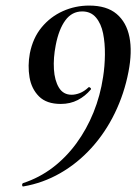

<svg xmlns="http://www.w3.org/2000/svg" viewBox="-20 -656 495 689"><path d="M64 13Q60 14 59.5 8.5Q59 3 63 1Q121 -18 169 -54.5Q217 -91 254 -141.5Q291 -192 315.5 -252.5Q340 -313 350 -380Q356 -418 356.5 -459.5Q357 -501 350 -536Q343 -571 324.5 -593Q306 -615 275 -615Q238 -615 214.5 -583Q191 -551 180 -494Q171 -448 173.5 -407.5Q176 -367 191.5 -341.5Q207 -316 237 -316Q251 -316 266.5 -322Q282 -328 297 -342Q299 -345 303.5 -341.5Q308 -338 306 -335Q286 -311 259 -297Q232 -283 198 -283Q147 -283 120 -310Q93 -337 86 -378.5Q79 -420 87 -464Q98 -520 129.5 -558Q161 -596 205.5 -616Q250 -636 300 -636Q363 -636 398.5 -606Q434 -576 444.5 -523Q455 -470 441 -398Q426 -320 392 -250Q358 -180 308 -125Q258 -70 196 -34.5Q134 1 64 13Z"/></svg>

Font: Cormorant Infant Light SemiBold
Style: Italic
Weight: 600
Italic angle: -10°
Version: Version 4.001